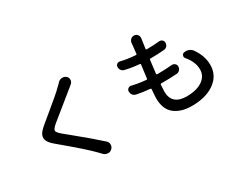

<svg xmlns="http://www.w3.org/2000/svg" viewBox="-102 -1259 2203 1776"><g transform="rotate(-30 1000.0 -370.5)"><path d="M582 -759.8Q599.6 -778.3 625 -780.3Q627.9 -780.3 630.9 -780.3Q651.4 -780.3 668.9 -765.6Q685.5 -751 685.5 -728.5Q685.5 -703.1 666 -687.5Q651.4 -675.8 638.7 -665Q607.4 -638.7 504.9 -556.6Q402.3 -474.6 366.2 -444.3Q324.2 -408.2 324.2 -389.6Q324.2 -371.1 369.1 -334Q369.1 -334 450.7 -267.1Q532.2 -200.2 588.4 -152.3Q644.5 -104.5 689.5 -63.5Q708 -46.9 708 -22.5Q708 2.9 689.5 20.5Q670.9 37.1 647.5 37.1Q646.5 37.1 645.5 36.1Q620.1 35.2 602.5 17.6Q597.7 12.7 585.9 0.5Q574.2 -11.7 568.4 -17.6Q500 -89.8 264.6 -286.1Q216.8 -325.2 204.1 -357.4Q198.2 -372.1 198.2 -385.7Q198.2 -403.3 207 -420.9Q223.6 -451.2 272.5 -491.2Q287.1 -503.9 357.4 -561.5Q427.7 -619.1 477.5 -661.6Q527.3 -704.1 556.6 -734.4Q570.3 -746.1 582 -759.8Z M1706.1 -368.2Q1697.3 -377 1697.3 -388.7Q1697.3 -393.6 1699.2 -398.4Q1704.1 -416 1721.7 -419.9Q1731.4 -421.9 1741.2 -421.9Q1756.8 -421.9 1772.5 -416Q1796.9 -407.2 1811.5 -385.7Q1875 -294.9 1875 -199.2Q1875 -87.9 1783.2 -21Q1691.4 45.9 1539.1 45.9Q1423.8 45.9 1355 -8.8Q1286.1 -63.5 1286.1 -179.7Q1286.1 -207 1292 -273.4Q1293 -283.2 1283.2 -284.2Q1204.1 -291 1140.6 -304.7Q1121.1 -309.6 1108.4 -326.2Q1097.7 -341.8 1097.7 -360.4Q1097.7 -381.8 1114.3 -392.6Q1124 -399.4 1135.7 -399.4Q1140.6 -399.4 1146.5 -397.5Q1211.9 -380.9 1293 -374Q1302.7 -373 1303.7 -382.8Q1306.6 -405.3 1312.5 -451.7Q1318.4 -498 1321.3 -520.5Q1322.3 -530.3 1312.5 -531.2Q1231.4 -538.1 1163.1 -554.7Q1143.6 -558.6 1131.8 -575.2Q1121.1 -589.8 1121.1 -608.4Q1121.1 -627.9 1135.7 -638.7Q1145.5 -645.5 1157.2 -645.5Q1162.1 -645.5 1167 -644.5Q1235.4 -627 1323.2 -621.1Q1333 -620.1 1334 -629.9Q1341.8 -697.3 1342.8 -713.9Q1343.8 -724.6 1344.7 -734.4Q1345.7 -756.8 1361.3 -772.5Q1377 -787.1 1396.5 -787.1Q1398.4 -787.1 1399.4 -787.1Q1420.9 -786.1 1434.6 -769.5Q1445.3 -755.9 1445.3 -739.3Q1445.3 -735.4 1444.3 -730.5Q1442.4 -719.7 1441.4 -708L1429.7 -627Q1428.7 -623 1431.2 -620.1Q1433.6 -617.2 1437.5 -617.2Q1514.6 -617.2 1573.2 -624Q1576.2 -624 1578.1 -624Q1593.8 -624 1605.5 -613.3Q1618.2 -601.6 1618.2 -585Q1618.2 -563.5 1604.5 -547.9Q1589.8 -533.2 1570.3 -532.2Q1500 -526.4 1425.8 -526.4Q1416 -526.4 1415 -516.6Q1404.3 -437.5 1398.4 -378.9Q1397.5 -375 1400.4 -372.1Q1403.3 -369.1 1407.2 -369.1H1410.2Q1493.2 -369.1 1564.5 -376Q1567.4 -376 1569.3 -376Q1585 -376 1597.7 -365.2Q1611.3 -352.5 1611.3 -335Q1611.3 -313.5 1596.7 -297.9Q1583 -283.2 1562.5 -282.2Q1495.1 -277.3 1424.8 -277.3H1397.5Q1387.7 -277.3 1386.7 -267.6Q1382.8 -219.7 1382.8 -195.3Q1382.8 -127.9 1422.4 -91.3Q1461.9 -54.7 1541 -54.7Q1647.5 -54.7 1709.5 -97.2Q1771.5 -139.6 1771.5 -210.9Q1771.5 -291 1706.1 -368.2Z"/></g></svg>

Font: Gen Jyuu GothicX Medium
Style: Regular
Weight: 500
Designer: Ryoko NISHIZUKA (kana &amp; ideographs); Paul D. Hunt (Latin, Greek &amp; Cyrillic); Wenlong ZHANG (bopomofo); Sandoll C
Version: Version 1.058.20140828